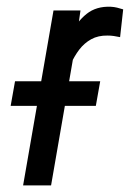

<svg xmlns="http://www.w3.org/2000/svg" viewBox="-20 -560 392 580"><path d="M210.9 -441.9 134.3 0H49.8L141.6 -528.3H223.1ZM352.1 -531.7 342.8 -447.8Q333.5 -449.7 324 -451.2Q314.5 -452.6 305.2 -452.6Q276.4 -453.1 255.4 -441.4Q234.4 -429.7 219.5 -410.2Q204.6 -390.6 194.3 -367.2Q184.1 -343.8 177.7 -319.8L152.8 -305.2Q157.2 -338.4 166.7 -379.2Q176.3 -419.9 194.3 -457.3Q212.4 -494.6 241.7 -518.1Q271 -541.5 314.9 -539.6Q324.7 -539.1 333.7 -536.9Q342.8 -534.7 352.1 -531.7ZM282.7 -314.5 269.5 -240.2H12.2L25.4 -314.5Z"/></svg>

Font: Roboto Condensed
Style: Italic
Weight: 400
Italic angle: -12°
Designer: Christian Robertson
Foundry: Google
Version: Version 3.0